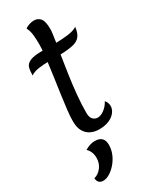

<svg xmlns="http://www.w3.org/2000/svg" viewBox="-287 -896 1023 1283"><g transform="rotate(-30 224.0 -254.0)"><path d="M244 15Q212 15 183.5 2Q155 -11 137 -40.5Q119 -70 119 -120Q119 -153 124.5 -203.5Q130 -254 138.5 -312.5Q147 -371 155.5 -432Q164 -493 171 -547Q140 -547 102.5 -542Q65 -537 39 -520Q39 -555 46 -579.5Q53 -604 83 -617Q113 -630 180 -630Q180 -641 181 -652Q182 -663 182 -676Q182 -713 179 -747Q176 -781 161 -811Q172 -821 192.5 -827.5Q213 -834 228 -834Q261 -834 279 -811Q297 -788 297 -729Q297 -715 293.5 -689.5Q290 -664 285 -630Q340 -631 382 -637Q424 -643 448 -659Q443 -614 424.5 -590.5Q406 -567 369 -558.5Q332 -550 271 -548Q261 -484 250 -410Q239 -336 232 -262Q225 -188 225 -123Q225 -88 240.5 -73Q256 -58 276 -58Q301 -58 328 -78.5Q355 -99 371 -130Q389 -108 389 -83Q389 -59 372.5 -36.5Q356 -14 324 0.5Q292 15 244 15ZM98 326Q56 326 53 281Q84 275 109 244Q134 213 134 170Q134 121 102 91Q143 67 179 67Q249 67 249 136Q249 173 234.5 207Q220 241 196.5 268Q173 295 147 310.5Q121 326 98 326Z"/></g></svg>

Font: Paprika
Style: Regular
Weight: 400
Designer: Eduardo Rodriguez Tunni
Foundry: Eduardo Rodriguez Tunni
Version: Version 1.010; ttfautohint (v1.8.3)